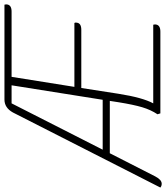

<svg xmlns="http://www.w3.org/2000/svg" viewBox="28 -778 746 862"><g transform="rotate(-90 401.0 -347.0)"><path d="M-10 0 327 -662Q348 -700 385 -700H811Q813 -692 812 -688Q809 -668 780 -668H487L442 -386H729Q732 -381 730 -374Q727 -355 698 -355H437L411 -188Q394 -80 368 -32H721Q723 -24 722 -20Q719 0 690 0H323L319 -13Q339 -43 350.5 -81.5Q362 -120 373 -188L379 -227H144L40 -23Q25 6 7 6Q-3 6 -10 0ZM384 -259 449 -668H368L160 -259Z"/></g></svg>

Font: Thasadith
Style: Italic
Weight: 400
Italic angle: -9°
Designer: Cadson Demak Co.,Ltd.
Foundry: Cadson Demak Co.,Ltd.
Version: Version 1.000; ttfautohint (v1.6)